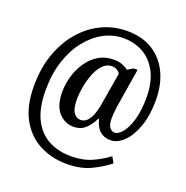

<svg xmlns="http://www.w3.org/2000/svg" viewBox="-148 -850 1092 1128"><g transform="rotate(20 398.0 -286.0)"><path d="M388 142Q295 142 218.5 102.5Q142 63 97 -18Q52 -99 52 -224Q52 -337 84.5 -427Q117 -517 173.5 -581.5Q230 -646 303 -680Q376 -714 458 -714Q551 -714 617 -673.5Q683 -633 718.5 -559.5Q754 -486 754 -388Q754 -293 729 -223Q704 -153 664.5 -115Q625 -77 582 -77Q544 -77 517 -99.5Q490 -122 478 -171H473Q455 -132 426 -104.5Q397 -77 351 -77Q297 -77 258.5 -119.5Q220 -162 220 -248Q220 -294 233.5 -343Q247 -392 275 -434.5Q303 -477 345 -503Q387 -529 445 -529Q472 -529 496 -519.5Q520 -510 532 -499L567 -520H592L552 -274Q549 -255 547.5 -234Q546 -213 546 -200Q546 -159 560 -143Q574 -127 589 -127Q613 -127 638 -157Q663 -187 680 -244.5Q697 -302 697 -385Q697 -476 665.5 -539Q634 -602 578.5 -634.5Q523 -667 452 -667Q388 -667 329.5 -636Q271 -605 224.5 -546.5Q178 -488 151.5 -406.5Q125 -325 125 -224Q125 -114 159.5 -44.5Q194 25 255.5 58Q317 91 397 91Q471 91 528.5 65Q586 39 626 7L647 45Q599 83 537 112.5Q475 142 388 142ZM377 -129Q401 -129 418 -147Q435 -165 445 -192.5Q455 -220 460 -247L496 -460Q490 -473 475.5 -481Q461 -489 445 -489Q411 -489 386.5 -463Q362 -437 346.5 -397Q331 -357 323.5 -313.5Q316 -270 316 -234Q316 -179 333 -154Q350 -129 377 -129Z"/></g></svg>

Font: Noto Serif Khmer Condensed SemiBold
Style: Regular
Weight: 600
Width: 3
Designer: Danh Hong and the Monotype Design Team
Foundry: Monotype Imaging Inc.
Version: Version 2.004; ttfautohint (v1.8.4.7-5d5b)